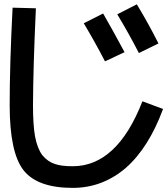

<svg xmlns="http://www.w3.org/2000/svg" viewBox="-20 -826 790 901"><path d="M373 -716.8 463.9 -762.7Q511.7 -679.7 564.5 -581.1L472.7 -538.1Q425.8 -628.9 373 -716.8ZM530.3 -758.8 622.1 -805.7Q678.7 -711.9 723.6 -622.1L631.8 -577.1Q584 -669.9 530.3 -758.8ZM39.1 -790 148.4 -787.1Q135.7 -512.7 134.8 -332Q134.8 -239.3 144.5 -185.5Q155.3 -128.9 178.7 -97.7Q205.1 -66.4 237.3 -56.6Q266.6 -45.9 321.3 -45.9Q529.3 -45.9 648.4 -350.6L745.1 -314.5Q677.7 -131.8 569.3 -37.1Q460 55.7 321.3 55.7Q155.3 55.7 90.3 -27.3Q25.4 -110.4 25.4 -332Q25.4 -524.4 39.1 -790Z"/></svg>

Font: RobotoJAA
Style: Medium
Weight: 500
Version: Version 2.05; 2016-11-05